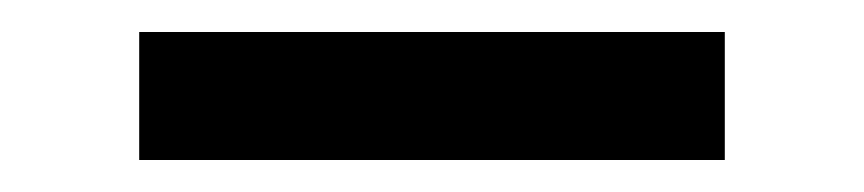

<svg xmlns="http://www.w3.org/2000/svg" viewBox="-20 -20 540 120"><path d="M67 80V0H433V80Z"/></svg>

Font: Iosevka Slab Medium
Style: Regular
Weight: 500
Monospace: yes
Designer: Belleve Invis
Foundry: Belleve Invis
Version: Version 11.1.1; ttfautohint (v1.8.3)